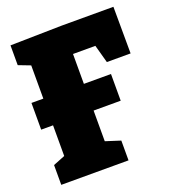

<svg xmlns="http://www.w3.org/2000/svg" viewBox="-130 -811 825 912"><g transform="rotate(-20 282.5 -355.0)"><path d="M24 0V-100L84 -124V-279H24V-414H84V-582L24 -605V-705L284 -710H546L547 -474H427L402 -565H289V-414H426V-279H289V-124L364 -100V0Z"/></g></svg>

Font: Bitter Black
Style: Regular
Weight: 900
Designer: Sol Matas, and Bitter project Authors
Foundry: Sol Matas
Version: Version 2.001